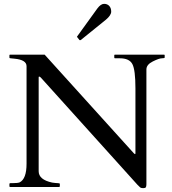

<svg xmlns="http://www.w3.org/2000/svg" viewBox="-20 -972 893 998"><path d="M33 0Q29 0 29 -4V-16Q29 -20 34 -20H45Q72 -20 82 -24Q118 -42 118 -121V-628Q118 -661 55 -667Q41 -669 35 -669Q29 -669 29 -673V-685Q29 -688 33 -688H212L675 -176Q678 -174 679 -172.5Q680 -171 682 -171Q684 -171 684 -176V-512Q684 -609 668 -639Q652 -669 603 -669H578Q574 -669 574 -673V-685Q574 -688 578 -688H832Q836 -688 836 -685V-673Q836 -669 821.5 -669Q807 -669 774 -652.5Q741 -636 741 -611V-14Q741 -3 738 1.5Q735 6 724 6Q713 6 708 1.5Q703 -3 695 -11L192 -569Q187 -574 183 -574Q181 -574 181 -569V-82Q181 -38 251 -23Q271 -20 281 -20Q291 -20 291 -16V-4Q291 0 287 0ZM382 -778Q380 -780 380 -781Q380 -782 382 -784L486 -928Q504 -952 521 -952Q538 -952 548 -941Q558 -930 558 -911.5Q558 -893 531 -870L400 -764Q397 -763 395.5 -763Q394 -763 393 -764Z"/></svg>

Font: Cardo
Style: Regular
Weight: 400
Designer: David J. Perry
Foundry: David J. Perry
Version: Version 1.0451